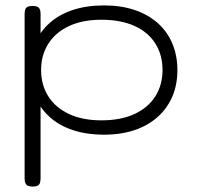

<svg xmlns="http://www.w3.org/2000/svg" viewBox="-20 -488 730 710"><path d="M365 10Q300 10 249 -7Q198 -24 163 -56Q128 -88 109.5 -131.5Q91 -175 91 -229Q91 -283 109.5 -327Q128 -371 163 -402.5Q198 -434 249 -451Q300 -468 365 -468Q428 -468 478 -451Q528 -434 563.5 -402.5Q599 -371 617.5 -326.5Q636 -282 636 -229Q636 -175 617.5 -131.5Q599 -88 563.5 -56Q528 -24 478 -7Q428 10 365 10ZM101 202Q90 202 83.5 199Q77 196 74 189.5Q71 183 71 172V-435Q71 -447 73.5 -453.5Q76 -460 82.5 -463Q89 -466 100 -466Q117 -466 123.5 -459.5Q130 -453 130 -436V171Q130 182 127.5 189Q125 196 118.5 199Q112 202 101 202ZM355 -43Q427 -43 477.5 -66.5Q528 -90 554.5 -132Q581 -174 581 -229Q581 -285 554.5 -327Q528 -369 477.5 -392Q427 -415 355 -415Q285 -415 235 -391.5Q185 -368 158.5 -326Q132 -284 132 -229Q132 -174 158.5 -132Q185 -90 235 -66.5Q285 -43 355 -43Z"/></svg>

Font: Fredoka SemiExpanded Light
Style: Regular
Weight: 300
Width: 6
Designer: Ben Nathan
Foundry: Milena B. Brandão, Ben Nathan
Version: Version 2.001